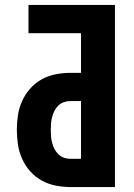

<svg xmlns="http://www.w3.org/2000/svg" viewBox="-20 -755 540 775"><path d="M264 0Q234 0 204 -6Q174 -12 148 -26.5Q122 -41 102 -63.5Q82 -86 69.5 -113.5Q57 -141 52.5 -171Q48 -201 48 -231Q48 -261 52.5 -290.5Q57 -320 69.5 -347.5Q82 -375 102 -397.5Q122 -420 148 -434.5Q174 -449 204 -455Q234 -461 264 -461H307V-621H95V-735H444V0ZM264 -114H307V-347H264Q250 -347 237.5 -342.5Q225 -338 215.5 -329Q206 -320 200 -308Q194 -296 190.5 -283Q187 -270 186 -257Q185 -244 185 -231Q185 -217 186 -204Q187 -191 190.5 -178Q194 -165 200 -153.5Q206 -142 215.5 -132.5Q225 -123 237.5 -118.5Q250 -114 264 -114Z"/></svg>

Font: Iosevka Heavy
Style: Regular
Weight: 900
Monospace: yes
Designer: Belleve Invis
Foundry: Belleve Invis
Version: Version 32.5.0; ttfautohint (v1.8.4)